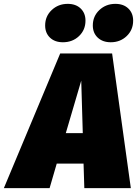

<svg xmlns="http://www.w3.org/2000/svg" viewBox="-90 -975 710 995"><path d="M236 -756Q194 -756 169 -780Q144 -804 144 -843Q144 -891 178 -923Q212 -955 261 -955Q303 -955 328 -931Q353 -907 353 -868Q353 -820 319.5 -788Q286 -756 236 -756ZM484 -756Q442 -756 416.5 -780Q391 -804 391 -843Q391 -891 425 -923Q459 -955 508 -955Q550 -955 575 -931Q600 -907 600 -868Q600 -820 566.5 -788Q533 -756 484 -756ZM222 -698H491L588 0H347L343 -127H204L167 0H-70ZM251 -285H339L331 -557Z"/></svg>

Font: Fira Sans Ultra
Style: Italic
Weight: 950
Italic angle: -8°
Designer: Carrois Corporate & Edenspiekermann AG
Foundry: Carrois Corporate GbR & Edenspiekermann AG
Version: Version 4.203;PS 004.203;hotconv 1.0.88;makeotf.lib2.5.64775